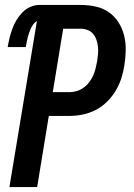

<svg xmlns="http://www.w3.org/2000/svg" viewBox="-20 -755 540 775"><path d="M18 0 129 -670Q120 -665 114 -656.5Q108 -648 104 -639Q100 -630 97 -621Q94 -612 91.5 -602.5Q89 -593 87.5 -583.5Q86 -574 84 -565H11Q14 -583 18.5 -601.5Q23 -620 29.5 -638Q36 -656 46 -673Q56 -690 70 -704.5Q84 -719 102 -727Q120 -735 139 -735H306Q337 -735 366.5 -728.5Q396 -722 419.5 -705.5Q443 -689 458.5 -664.5Q474 -640 481 -611.5Q488 -583 487.5 -552.5Q487 -522 482 -491Q478 -465 469.5 -438.5Q461 -412 446.5 -388Q432 -364 411 -343.5Q390 -323 365 -310.5Q340 -298 313 -292.5Q286 -287 259 -287H177L130 0ZM193 -383H260Q274 -383 288.5 -387Q303 -391 316.5 -400.5Q330 -410 339.5 -422.5Q349 -435 355.5 -449Q362 -463 365.5 -477.5Q369 -492 372 -507Q374 -521 375.5 -536Q377 -551 375.5 -565.5Q374 -580 369.5 -593.5Q365 -607 356.5 -617.5Q348 -628 334.5 -633.5Q321 -639 306 -639H235Z"/></svg>

Font: Iosevka SS18
Style: Bold Italic
Weight: 700
Italic angle: -9°
Monospace: yes
Designer: Belleve Invis
Foundry: Belleve Invis
Version: Version 25.1.1; ttfautohint (v1.8.4)